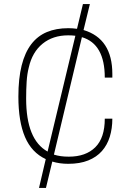

<svg xmlns="http://www.w3.org/2000/svg" viewBox="-20 -860 640 940"><path d="M205 60H171L204 -81Q135 -113 102.5 -189Q70 -265 70 -387Q70 -476 86 -539.5Q102 -603 133 -643.5Q164 -684 209.5 -703Q255 -722 314 -722Q337 -722 357 -719L386 -840H420L389 -713Q530 -671 530 -498V-480H493Q493 -645 381 -678L244 -103Q260 -98 277.5 -95.5Q295 -93 317 -93Q400 -93 446.5 -139Q493 -185 493 -279H530Q530 -231 517.5 -190.5Q505 -150 479 -120.5Q453 -91 412 -74.5Q371 -58 314 -58Q272 -58 236 -69ZM213 -118 349 -685Q341 -686 332 -686.5Q323 -687 314 -687Q239 -687 188.5 -646Q138 -605 121 -530Q113 -499 110.5 -461Q108 -423 108 -377Q108 -176 213 -118Z"/></svg>

Font: Tanohe Sans ExtraLight
Style: Regular
Weight: 250
Designer: Village Type and Design LLC & Cristiano Sobral
Foundry: Cooper Hewitt Smithsonian Design Museum
Version: Version 1.00;September 29, 2021;FontCreator 13.0.0.2655 64-b